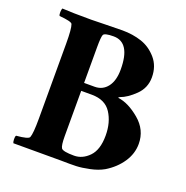

<svg xmlns="http://www.w3.org/2000/svg" viewBox="-118 -754 840 867"><g transform="rotate(20 302.0 -321.0)"><path d="M244.1 -324.2V-106.4Q244.1 -61.5 252 -49.8Q260.7 -38.1 313.5 -38.1Q353.5 -38.1 385.3 -70.8Q417 -103.5 417 -171.9Q417 -235.4 388.2 -279.8Q359.4 -324.2 294.9 -324.2ZM244.1 -362.3H294.9Q333 -362.3 356 -392.1Q378.9 -421.9 378.9 -475.6Q378.9 -605.5 297.9 -605.5Q253.9 -605.5 249 -593.8Q244.1 -582 244.1 -534.2ZM326.2 -644.5Q376 -644.5 418.5 -630.4Q460.9 -616.2 492.2 -580.1Q523.4 -543.9 523.4 -490.2Q523.4 -439.5 487.3 -404.3Q451.2 -369.1 418 -357.4Q410.2 -354.5 413.1 -351.6Q461.9 -345.7 516.1 -300.3Q570.3 -254.9 570.3 -187.5Q570.3 -140.6 542.5 -99.1Q514.6 -57.6 467.8 -29.3Q440.4 -13.7 402.8 -5.9Q365.2 2 338.9 2.9Q312.5 3.9 264.6 2.9H37.1Q34.2 -2 33.7 -15.1Q33.2 -28.3 37.1 -33.2Q94.7 -38.1 99.6 -49.8Q107.4 -69.3 107.4 -141.6V-501Q107.4 -573.2 99.6 -592.8Q95.7 -603.5 37.1 -608.4Q33.2 -613.3 33.7 -626.5Q34.2 -639.6 37.1 -644.5Q81.1 -641.6 176.8 -641.6Q195.3 -641.6 245.6 -643.1Q295.9 -644.5 326.2 -644.5Z"/></g></svg>

Font: Crimson
Style: Bold
Weight: 700
Version: Version 0.8 ; ttfautohint (v1.00) -l 8 -r 50 -G 200 -x 14 -D